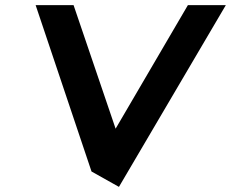

<svg xmlns="http://www.w3.org/2000/svg" viewBox="-20 -723 901 749"><path d="M861 -703H713L431 -221L267 -703H119L337 -54L444 6Z"/></svg>

Font: Bluebird
Style: ExtObl
Weight: 400
Designer: Jasper
Foundry: Cannot Into Space Fonts
Version: Version 0.98